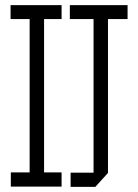

<svg xmlns="http://www.w3.org/2000/svg" viewBox="-20 -724 536 745"><path d="M95 0V-650L143 -704H151V-55L103 0ZM22 0V-55H95V0ZM103 0 151 -55H219V0ZM21 -650V-704H143L95 -650ZM151 -650V-704H219V-650ZM343 -54V-650L391 -704H399V-54ZM254 1V-54H399V-53L350 1ZM251 -650V-704H391L343 -650ZM399 -650V-704H475V-650Z"/></svg>

Font: Foldit Thin Light
Style: Regular
Weight: 300
Version: Version 1.003